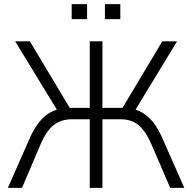

<svg xmlns="http://www.w3.org/2000/svg" viewBox="-20 -904 925 924"><path d="M18 0 124 -241Q144 -285 167.5 -315Q191 -345 220.5 -362Q250 -379 285 -383L263 -361L53 -705H124L325 -369L306 -385H412V-705H473V-385H580L560 -369L761 -705H832L623 -361L600 -383Q637 -379 666.5 -361Q696 -343 719 -313Q742 -283 760 -242L867 0H799L709 -209Q681 -273 647 -301.5Q613 -330 559 -330H473V0H412V-330H326Q275 -330 239.5 -303Q204 -276 175 -209L86 0ZM485 -812V-884H559V-812ZM325 -812V-884H399V-812Z"/></svg>

Font: Nunito Sans 10pt SemiCondensed Light
Style: Regular
Weight: 300
Width: 4
Designer: Vernon Adams
Foundry: Vernon Adams
Version: Version 3.101;gftools[0.9.27]